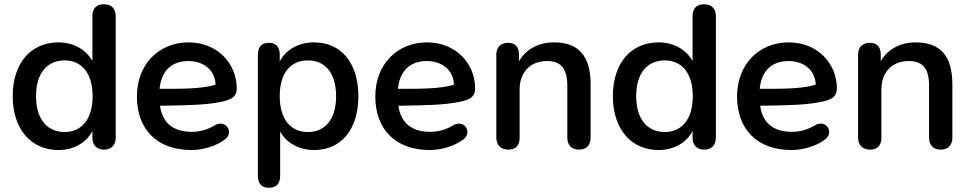

<svg xmlns="http://www.w3.org/2000/svg" viewBox="-20 -698 4579 906"><path d="M256 10C328 10 388 -25 416 -80V-49C416 -13 436 8 471 8C506 8 526 -13 526 -49V-622C526 -658 505 -678 470 -678C435 -678 416 -658 416 -622V-410C387 -463 328 -498 256 -498C126 -498 40 -401 40 -244C40 -88 127 10 256 10ZM285 -75C204 -75 150 -134 150 -244C150 -355 204 -413 285 -413C364 -413 417 -355 417 -244C417 -134 364 -75 285 -75Z M883 10C936 10 996 -8 1036 -36C1090 -71 1046 -136 996 -108C956 -84 921 -76 884 -76C806 -76 747 -111 735 -199C873 -201 948 -203 1017 -216C1065 -226 1097 -236 1097 -281C1097 -398 1006 -498 870 -498C729 -498 626 -394 626 -243C626 -88 721 10 883 10ZM733 -279C741 -362 788 -410 870 -410C941 -410 996 -366 997 -298C926 -277 825 -279 733 -279Z M1249 188C1284 188 1302 168 1302 132V-77C1331 -24 1391 10 1462 10C1591 10 1671 -88 1671 -244C1671 -401 1590 -498 1462 -498C1389 -498 1328 -463 1300 -408V-440C1300 -476 1283 -496 1248 -496C1214 -496 1197 -476 1197 -440V132C1197 168 1214 188 1249 188ZM1433 -75C1352 -75 1300 -134 1300 -244C1300 -355 1352 -413 1433 -413C1513 -413 1566 -355 1566 -244C1566 -134 1513 -75 1433 -75Z M2008 10C2061 10 2121 -8 2161 -36C2215 -71 2171 -136 2121 -108C2081 -84 2046 -76 2009 -76C1931 -76 1872 -111 1860 -199C1998 -201 2073 -203 2142 -216C2190 -226 2222 -236 2222 -281C2222 -398 2131 -498 1995 -498C1854 -498 1751 -394 1751 -243C1751 -88 1846 10 2008 10ZM1858 -279C1866 -362 1913 -410 1995 -410C2066 -410 2121 -366 2122 -298C2051 -277 1950 -279 1858 -279Z M2379 8C2415 8 2432 -13 2432 -49V-276C2432 -357 2482 -410 2561 -410C2627 -410 2657 -375 2657 -294V-49C2657 -13 2677 8 2712 8C2747 8 2767 -13 2767 -49V-300C2767 -434 2710 -498 2594 -498C2523 -498 2462 -467 2429 -409V-440C2429 -476 2412 -496 2378 -496C2344 -496 2322 -476 2322 -440V-49C2322 -13 2344 8 2379 8Z M3088 10C3160 10 3220 -25 3248 -80V-49C3248 -13 3268 8 3303 8C3338 8 3358 -13 3358 -49V-622C3358 -658 3337 -678 3302 -678C3267 -678 3248 -658 3248 -622V-410C3219 -463 3160 -498 3088 -498C2958 -498 2872 -401 2872 -244C2872 -88 2959 10 3088 10ZM3117 -75C3036 -75 2982 -134 2982 -244C2982 -355 3036 -413 3117 -413C3196 -413 3249 -355 3249 -244C3249 -134 3196 -75 3117 -75Z M3715 10C3768 10 3828 -8 3868 -36C3922 -71 3878 -136 3828 -108C3788 -84 3753 -76 3716 -76C3638 -76 3579 -111 3567 -199C3705 -201 3780 -203 3849 -216C3897 -226 3929 -236 3929 -281C3929 -398 3838 -498 3702 -498C3561 -498 3458 -394 3458 -243C3458 -88 3553 10 3715 10ZM3565 -279C3573 -362 3620 -410 3702 -410C3773 -410 3828 -366 3829 -298C3758 -277 3657 -279 3565 -279Z M4086 8C4122 8 4139 -13 4139 -49V-276C4139 -357 4189 -410 4268 -410C4334 -410 4364 -375 4364 -294V-49C4364 -13 4384 8 4419 8C4454 8 4474 -13 4474 -49V-300C4474 -434 4417 -498 4301 -498C4230 -498 4169 -467 4136 -409V-440C4136 -476 4119 -496 4085 -496C4051 -496 4029 -476 4029 -440V-49C4029 -13 4051 8 4086 8Z"/></svg>

Font: SN Pro Medium
Style: Regular
Weight: 500
Designer: Tobias Whetton
Foundry: Supernotes
Version: Version 1.003;Glyphs 3.3 (3324)